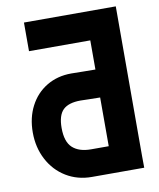

<svg xmlns="http://www.w3.org/2000/svg" viewBox="-88 -859 777 941"><g transform="rotate(-10 300.0 -388.5)"><path d="M45 -251.5Q45 -325 74.8 -382.2Q104.5 -439.5 158.2 -471.8Q212 -504 281 -504Q313.5 -504 346.5 -503L401 -502.5V-647.5H96V-790H553L552.5 -126.5V-45Q552.5 -1.5 553 13H293Q221.5 13 165 -21.5Q108.5 -56 76.8 -116.5Q45 -177 45 -251.5ZM400 -363.5Q368 -363.5 342 -364.5Q320 -365.5 303 -365.5Q243 -365.5 215.5 -338.8Q188 -312 188 -249Q188 -180 220.2 -150.5Q252.5 -121 312 -121H400Z"/></g></svg>

Font: JuliaMono Black
Style: Regular
Weight: 900
Monospace: yes
Designer: cormullion
Foundry: corm
Version: Version 0.054; ttfautohint (v1.8.4)